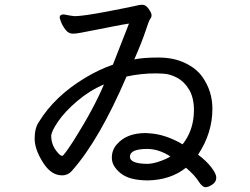

<svg xmlns="http://www.w3.org/2000/svg" viewBox="-20 -742 1040 798"><path d="M595.2 -61Q617.2 -62 645.5 -72Q673.8 -82 688 -91.8Q640.1 -123 591.8 -123Q520 -123 520 -90.8Q520 -61 595.2 -61ZM287.1 -159.2Q370.1 -291 412.1 -391.1Q353 -366.2 301 -322Q249 -277.8 220.9 -236.3Q192.9 -194.8 192.9 -176.8Q192.9 -133.8 226.1 -101.1Q232.9 -94.2 239 -94.2Q245.1 -94.2 287.1 -159.2ZM834 36.1Q820.8 36.1 804.9 11Q789.1 -14.2 752.9 -44.9Q689 5.9 595.2 7.8Q518.1 7.8 481.4 -22Q444.8 -51.8 444.8 -85.9Q444.8 -119.1 465.8 -142.1Q505.9 -189 585 -189L600.1 -188Q668 -184.1 738.8 -142.1Q779.8 -193.8 785.2 -263.2L786.1 -283.2Q786.1 -335.9 766.1 -369.4Q746.1 -402.8 716.1 -418.9Q686 -435.1 655.8 -436L628.9 -437Q564 -437 505.9 -423.8Q392.1 -159.2 279.8 -33.2Q263.2 -13.2 237.8 -13.2Q191.9 -13.2 158 -67.6Q124 -122.1 124 -166Q124 -210 142.1 -235.8Q207 -341.8 333 -418Q391.1 -453.1 449.2 -473.1L516.1 -644Q495.1 -641.1 452.6 -632.6Q410.2 -624 370.6 -616.5Q331.1 -608.9 313.5 -605.5Q295.9 -602.1 282.2 -602.1Q265.1 -602.1 252.7 -617.9Q240.2 -633.8 234.1 -649.9Q228 -666 228 -668.9Q228 -682.1 245.1 -682.1Q276.9 -675.8 290 -674.8Q325.2 -674.8 429.2 -694.8Q533.2 -714.8 546.6 -718.5Q560.1 -722.2 571.8 -722.2Q585.9 -722.2 597.9 -705.1Q609.9 -688 609.9 -679Q609.9 -669.9 604.5 -663.6Q599.1 -657.2 585 -613.5Q570.8 -569.8 538.1 -495.1Q575.2 -502.9 638.2 -502.9Q701.2 -502.9 748.5 -480.5Q795.9 -458 820.8 -422.9Q862.8 -363.8 862.8 -290Q862.8 -189 803.2 -99.1Q836.9 -74.2 857.9 -47.1Q878.9 -20 878.9 -3.9Q878.9 14.2 862.5 25.1Q846.2 36.1 834 36.1Z"/></svg>

Font: LXGW WenKai Screen
Style: Regular
Weight: 400
Designer: LXGW / Fontworks Inc.
Foundry: LXGW / Fontworks Inc.
Version: Version 1.510;January 18,2025